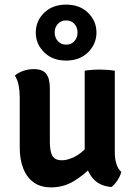

<svg xmlns="http://www.w3.org/2000/svg" viewBox="-20 -803 588 832"><path d="M477.5 -141.5Q477.5 -115 484.5 -92.5Q491.5 -70 505.5 -58.5Q501.5 -40.5 488.8 -21.2Q476 -2 462.5 7.5Q404.5 2.5 375.8 -38.5Q347 -79.5 347 -135V-496.5Q360.5 -499 377.8 -500.2Q395 -501.5 412.5 -501.5Q429 -501.5 446.2 -500.2Q463.5 -499 477.5 -496.5ZM65.5 -381Q65.5 -408.5 60.8 -433Q56 -457.5 44.5 -475.5Q59 -488 80.5 -495.8Q102 -503.5 126 -503.5Q165 -503.5 180.5 -482.8Q196 -462 196 -422V-189Q196 -147.5 207 -128Q218 -108.5 248 -108.5Q268.5 -108.5 293 -118.8Q317.5 -129 340.5 -149.5Q363.5 -170 379 -200V-82Q345 -45.5 300.2 -18.2Q255.5 9 201.5 9Q155.5 9 125.2 -13.2Q95 -35.5 80.2 -74.5Q65.5 -113.5 65.5 -162.5ZM135 -662Q135 -612.5 171.2 -576.5Q207.5 -540.5 266.5 -540.5Q325.5 -540.5 361.8 -576.5Q398 -612.5 398 -662Q398 -712 361.8 -747.5Q325.5 -783 266.5 -783Q207.5 -783 171.2 -747.5Q135 -712 135 -662ZM217 -662Q217 -684.5 230.8 -699.5Q244.5 -714.5 266.5 -714.5Q289 -714.5 302.5 -699.5Q316 -684.5 316 -662Q316 -640 302.5 -624.8Q289 -609.5 266.5 -609.5Q244.5 -609.5 230.8 -624.8Q217 -640 217 -662Z"/></svg>

Font: Signika SemiBold
Style: Regular
Weight: 600
Designer: Anna Giedry
Foundry: Anna Giedry
Version: Version 2.001